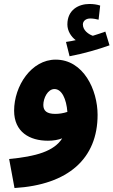

<svg xmlns="http://www.w3.org/2000/svg" viewBox="-20 -716 571 966"><path d="M330 -433C400 -446 479 -469 531 -488L510 -557C491 -550 470 -543 447 -536C424 -544 397 -564 397 -593C397 -610 412 -623 434 -623C450 -623 463 -620 476 -617L484 -688C469 -693 451 -696 430 -696C376 -696 319 -667 319 -593C319 -561 337 -532 361 -514C348 -511 333 -508 312 -505ZM53 230C323 214 471 82 471 -138C471 -264 400 -416 260 -416C138 -416 51 -284 51 -159C51 -52 129 -8 221 -8C248 -8 272 -12 293 -20C252 45 162 71 26 84ZM198 -188C198 -222 220 -268 254 -268C291 -268 314 -218 319 -153C298 -146 277 -143 258 -143C216 -143 198 -158 198 -188Z"/></svg>

Font: Noto Sans Arabic UI XBd
Style: Regular
Weight: 800
Designer: Monotype Design Team, Nadine Chahine and Nizar Qandah
Foundry: Monotype Imaging Inc.
Version: Version 2.010